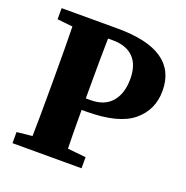

<svg xmlns="http://www.w3.org/2000/svg" viewBox="-120 -768 852 878"><g transform="rotate(20 306.5 -328.5)"><path d="M303 -599H280Q278 -516 278 -347V-307H301Q369 -307 404 -348Q439 -389 439 -460Q439 -528 404 -563.5Q369 -599 303 -599ZM300 -251H278Q278 -130 280 -63L369 -54V0H33V-54L108 -62Q110 -143 110 -310V-347Q110 -513 108 -595L33 -603V-657H305Q596 -657 596 -459Q596 -365 526 -308Q456 -251 300 -251Z"/></g></svg>

Font: TypoPRO Source Serif Pro
Style: Bold
Weight: 700
Designer: Frank Grießhammer
Foundry: Adobe Systems Incorporated
Version: Version 1.017;PS 1.0;hotconv 1.0.79;makeotf.lib2.5.61930